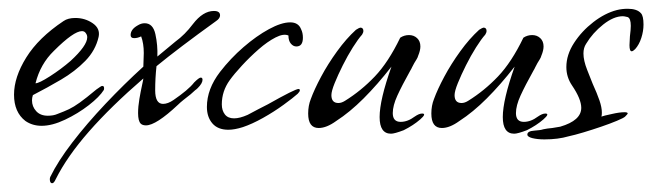

<svg xmlns="http://www.w3.org/2000/svg" viewBox="-20 -276 1488 438"><path d="M75 11Q54 11 38 0Q12 -20 12 -60Q12 -100 40 -145Q68 -190 125 -228Q135 -235 152 -235Q174 -235 191.5 -223Q209 -211 205 -192Q198 -161 174.5 -137Q151 -113 119.5 -94.5Q88 -76 55 -59Q54 -56 53.5 -53Q53 -50 53 -47Q53 -33 62.5 -22.5Q72 -12 89 -12Q102 -12 111 -16Q127 -22 137.5 -27Q148 -32 162 -42Q176 -52 200 -72Q211 -80 213 -80Q219 -80 217 -71Q207 -55 182.5 -36Q158 -17 128.5 -3Q99 11 75 11ZM61 -86Q69 -86 94 -102Q119 -118 141 -137Q179 -172 179 -191Q179 -196 176 -200Q173 -205 167 -205Q148 -205 103 -160Q72 -130 61 -86Z M99 142Q95 142 94 136.5Q93 131 95 127Q112 92 145 49Q178 6 220.5 -39Q263 -84 307 -124L308 -155Q308 -177 302 -193Q294 -189 286 -189Q278 -189 278 -196Q278 -209 294 -218Q302 -223 310 -223Q329 -223 334.5 -198Q340 -173 339 -147L380 -181Q402 -197 420 -221Q443 -251 468 -251Q482 -251 482 -241Q482 -234 473 -228Q387 -166 337 -125Q334 -98 334 -70Q334 -39 352 -39Q363 -39 376 -48Q392 -59 404 -69Q416 -79 423 -88Q434 -99 438 -99Q442 -99 442 -94Q442 -86 431 -75Q428 -72 425 -70Q423 -68 420 -65.5Q417 -63 415 -61Q406 -54 398.5 -48Q391 -42 386 -37Q336 10 313 10Q305 10 301 6Q295 0 295 -18Q295 -33 298 -50.5Q301 -68 304 -81.5Q307 -95 307 -97Q233 -33 183 24Q133 81 107 133Q103 142 99 142Z M501 20Q477 20 464.5 5.5Q452 -9 452 -32Q452 -73 482 -112Q506 -143 535.5 -168.5Q565 -194 593.5 -209.5Q622 -225 642 -225Q661 -225 667 -209Q671 -201 671 -190Q671 -170 656 -170Q649 -170 643.5 -176.5Q638 -183 638 -195Q627 -200 608.5 -190.5Q590 -181 570 -163.5Q550 -146 532 -126.5Q514 -107 504 -93Q486 -68 486 -38Q486 -24 493 -15Q500 -6 514 -6Q527 -6 545 -14Q558 -21 569.5 -27Q581 -33 591 -38Q653 -73 661 -73Q664 -73 664 -70Q664 -67 659 -62Q649 -53 627 -37Q605 -21 580 -7Q555 7 534 14Q515 20 501 20Z M872 29Q846 29 846 -9Q846 -48 873 -124Q841 -83 809.5 -51.5Q778 -20 747 0Q725 16 707 16Q683 16 683 -17Q683 -35 689 -50Q697 -72 712.5 -101Q728 -130 749 -159Q770 -188 792 -208Q800 -213 802 -213Q809 -213 809 -205Q809 -202 806 -197Q797 -187 785 -168Q773 -149 762 -127Q751 -105 743.5 -86.5Q736 -68 736 -59Q736 -41 752 -41Q759 -41 767 -46Q804 -69 835 -101.5Q866 -134 893 -190Q902 -196 913 -196Q924 -196 931.5 -189Q939 -182 939 -170Q939 -161 934 -149Q933 -145 930.5 -141Q928 -137 925 -132Q922 -127 920 -122.5Q918 -118 916 -115Q897 -81 886.5 -58Q876 -35 876 -18Q876 2 894 2Q910 2 926 -10Q936 -17 943 -17Q954 -17 938.5 -3.5Q923 10 901 21Q880 29 872 29Z M1153 29Q1127 29 1127 -9Q1127 -48 1154 -124Q1122 -83 1090.5 -51.5Q1059 -20 1028 0Q1006 16 988 16Q964 16 964 -17Q964 -35 970 -50Q978 -72 993.5 -101Q1009 -130 1030 -159Q1051 -188 1073 -208Q1081 -213 1083 -213Q1090 -213 1090 -205Q1090 -202 1087 -197Q1078 -187 1066 -168Q1054 -149 1043 -127Q1032 -105 1024.5 -86.5Q1017 -68 1017 -59Q1017 -41 1033 -41Q1040 -41 1048 -46Q1085 -69 1116 -101.5Q1147 -134 1174 -190Q1183 -196 1194 -196Q1205 -196 1212.5 -189Q1220 -182 1220 -170Q1220 -161 1215 -149Q1214 -145 1211.5 -141Q1209 -137 1206 -132Q1203 -127 1201 -122.5Q1199 -118 1197 -115Q1178 -81 1167.5 -58Q1157 -35 1157 -18Q1157 2 1175 2Q1191 2 1207 -10Q1217 -17 1224 -17Q1235 -17 1219.5 -3.5Q1204 10 1182 21Q1161 29 1153 29Z M1222 42Q1206 42 1194 39Q1183 36 1183 31Q1183 23 1199 22Q1214 21 1219 19Q1228 17 1240 16Q1251 14 1258 13Q1306 -1 1306 -30Q1306 -50 1285 -81Q1272 -100 1272 -123Q1272 -151 1289.5 -178Q1307 -205 1333.5 -225.5Q1360 -246 1387 -253Q1399 -256 1412 -256Q1433 -256 1442 -246Q1448 -240 1448 -220Q1448 -205 1443 -189.5Q1438 -174 1429 -164Q1424 -159 1421 -159Q1416 -159 1416 -173L1417 -193Q1418 -201 1418.5 -207Q1419 -213 1419 -217Q1419 -234 1412 -237Q1404 -239 1401 -239Q1380 -239 1356 -220Q1332 -201 1317 -176Q1311 -167 1311 -154Q1311 -138 1319.5 -116.5Q1328 -95 1332 -85Q1342 -63 1347.5 -47Q1353 -31 1353 -19Q1353 -13 1352 -10Q1357 -12 1376 -16Q1393 -20 1405 -20Q1412 -20 1412 -17Q1412 -16 1406 -10Q1403 -7 1387.5 -0.5Q1372 6 1351.5 13Q1331 20 1311 26Q1291 32 1277 35Q1253 42 1222 42Z"/></svg>

Font: Allison
Style: Regular
Weight: 400
Designer: Robert E. Leuschke
Foundry: Robert E. Leuschke
Version: Version 1.010; ttfautohint (v1.8.3)